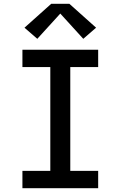

<svg xmlns="http://www.w3.org/2000/svg" viewBox="-20 -999 640 1019"><path d="M99 0V-92H247V-643H99V-735H501V-643H353V-92H501V0ZM178 -793 110 -852 252 -979H348L490 -852L422 -793L300 -927Z"/></svg>

Font: Iosevka SS04 Semibold Extended
Style: Regular
Weight: 600
Width: 7
Monospace: yes
Designer: Belleve Invis
Foundry: Belleve Invis
Version: Version 19.0.0; ttfautohint (v1.8.4)